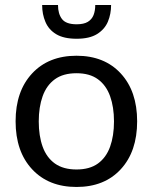

<svg xmlns="http://www.w3.org/2000/svg" viewBox="-20 -736 607 763"><path d="M284 7Q173 7 107.5 -63.5Q42 -134 42 -254Q42 -373.5 107.5 -444Q173 -514.5 284 -514.5Q395 -514.5 460 -444Q525 -373.5 525 -254Q525 -134 460 -63.5Q395 7 284 7ZM284 -62.5Q336.5 -62.5 369.2 -86.2Q402 -110 417.5 -153Q433 -196 433 -253.5Q433 -310.5 417.5 -353.8Q402 -397 369.2 -421Q336.5 -445 284 -445Q231 -445 198 -421Q165 -397 149.5 -353.8Q134 -310.5 134 -253.5Q134 -196 149.5 -153Q165 -110 198.2 -86.2Q231.5 -62.5 284 -62.5ZM284.5 -582Q233.5 -582 203.5 -600Q173.5 -618 160.5 -649Q147.5 -679.5 147.5 -716H210.5Q210.5 -681 226.5 -660.2Q242.5 -639.5 284.5 -639.5Q313 -639.5 329 -649.2Q345 -659 351.8 -676.2Q358.5 -693.5 358.5 -716H421.5Q421.5 -680.5 408.8 -650Q396 -619.5 365.5 -600.5Q335.5 -582 284.5 -582Z"/></svg>

Font: Verano Sans
Style: Regular
Weight: 400
Designer: Lukasz Dziedzic with Adam Twardoch and Botio Nikoltchev
Foundry: tyPoland Lukasz Dziedzic
Version: Version 3.001;December 28, 2019;FontCreator 12.0.0.2547 64-b